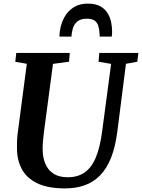

<svg xmlns="http://www.w3.org/2000/svg" viewBox="-20 -1037 789 1067"><path d="M680 -682.5 632 -306Q621 -220 596.8 -159.5Q572.5 -99 535.8 -61.8Q499 -24.5 450.2 -7.2Q401.5 10 341.5 10Q245.5 10 187 -18.5Q128.5 -47 101.8 -96.5Q75 -146 74.5 -208.5Q74 -227.5 74.5 -248Q75 -268.5 77.5 -290L129 -682.5L65 -693.5L70.5 -743H368L363.5 -694L274.5 -682L224 -302Q220.5 -273.5 218.5 -248.8Q216.5 -224 217 -205.5Q217.5 -161 232.2 -126.2Q247 -91.5 277.5 -71.8Q308 -52 356.5 -52Q414 -52 452.5 -80.2Q491 -108.5 513.8 -165Q536.5 -221.5 547.5 -306L597.5 -682L527.5 -694L532 -743H749L743 -694ZM467.5 -1017Q509.5 -1017 536.2 -1002.5Q563 -988 577.5 -964.5Q592 -941 597.5 -914.2Q603 -887.5 603 -862Q603 -855 602.5 -847.5Q602 -840 601 -833.5H534Q534 -838 533.8 -843Q533.5 -848 533 -852.5Q532 -875 526.2 -893.2Q520.5 -911.5 506 -922.2Q491.5 -933 463 -933Q427 -933 409 -917Q391 -901 384.5 -878Q378 -855 377 -833.5H310.5Q310.5 -841.5 311 -848.8Q311.5 -856 312.5 -863.5Q319 -907.5 338.2 -942Q357.5 -976.5 390 -996.8Q422.5 -1017 467.5 -1017Z"/></svg>

Font: Merriweather Light 18pt
Style: Bold Italic
Weight: 700
Italic angle: -7.8°
Version: Version 2.101